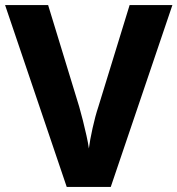

<svg xmlns="http://www.w3.org/2000/svg" viewBox="-20 -734 697 754"><path d="M657 -714 415 0H242L0 -714H169L291 -315Q298 -291 305.5 -261Q313 -231 319.5 -202Q326 -173 329 -151Q333 -183 343.5 -230.5Q354 -278 366 -314L489 -714Z"/></svg>

Font: Noto Sans Khmer UI
Style: Bold
Weight: 700
Designer: Danh Hong and the Monotype Design Team
Foundry: Monotype Imaging Inc.
Version: Version 2.002; ttfautohint (v1.8.4.7-5d5b)